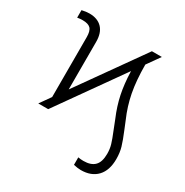

<svg xmlns="http://www.w3.org/2000/svg" viewBox="-167 -673 961 998"><g transform="rotate(30 313.0 -174.0)"><path d="M88.9 0 134.8 -64.9V-423.8Q134.8 -461.4 120.6 -475.8Q106.4 -490.2 73.2 -490.2Q57.1 -490.2 41 -487.3V-532.2Q66.4 -538.1 85.9 -538.1Q135.3 -538.1 162.4 -509.8Q189.5 -481.4 189.5 -427.7V-142.1L464.8 -530.3H524.4L469.7 -453.1Q470.2 -357.4 483.6 -287.6Q497.1 -217.8 525.4 -153.3L544.9 -105.5Q566.9 -52.7 575.9 -21.5Q585 9.8 585 47.9Q585 115.7 550.3 152.6Q515.6 189.5 453.1 189.5Q434.6 189.5 409.2 183.6V138.7Q423.8 141.6 441.4 141.6Q486.3 141.6 508.3 119.1Q530.3 96.7 530.3 47.9Q530.3 18.6 522.9 -6.3Q515.6 -31.2 497.1 -76.2Q486.3 -103.5 475.6 -130.9Q449.7 -191.9 437.3 -251.2Q424.8 -310.5 422.4 -386.7L148.4 0Z"/></g></svg>

Font: Pretendard JP ExtraLight
Style: Regular
Weight: 200
Designer: Base glyphs from Inter by Rasmus Andersson; Hangeul glyphs from Noto Sans CJK(Source Han Sans) by Jang Soo-young and Kan
Foundry: Kil Hyung-jin
Version: Version 1.309